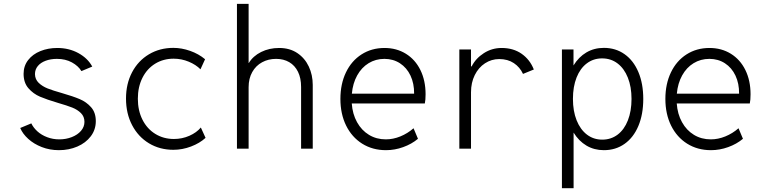

<svg xmlns="http://www.w3.org/2000/svg" viewBox="-20 -772 3978 997"><path d="M85 -107.4 142.6 -131.3Q153.3 -108.9 174.3 -89.8Q195.3 -70.8 224.9 -59.6Q254.4 -48.3 288.1 -48.3Q322.8 -48.3 352.8 -60.1Q382.8 -71.8 400.6 -92.5Q418.5 -113.3 418.5 -139.2Q418.5 -166.5 400.4 -184.6Q382.3 -202.6 355.2 -213.4Q328.1 -224.1 280.8 -237.8Q223.1 -254.9 187.7 -270Q152.3 -285.2 127.4 -314Q102.5 -342.8 102.5 -388.7Q102.5 -429.7 126.2 -460.2Q149.9 -490.7 189.9 -506.8Q230 -522.9 277.3 -522.9Q338.4 -522.9 387.2 -496.1Q436 -469.2 459 -426.3L402.8 -402.8Q386.7 -429.7 353.3 -448Q319.8 -466.3 275.4 -466.3Q243.2 -466.3 217 -456.5Q190.9 -446.8 176.3 -429Q161.6 -411.1 161.6 -387.2Q162.1 -359.9 180.9 -341.8Q199.7 -323.7 227.3 -312.7Q254.9 -301.8 301.8 -288.6Q359.4 -272 394 -257.3Q428.7 -242.7 453.1 -215.1Q477.5 -187.5 477.5 -143.1Q477.5 -98.6 451.4 -64.2Q425.3 -29.8 381.6 -11Q337.9 7.8 286.1 7.8Q238.3 7.8 197 -8.3Q155.8 -24.4 126.7 -50.8Q97.7 -77.1 85 -107.4Z M634.3 -260.3Q634.3 -336.9 665.8 -396.7Q697.3 -456.5 753.4 -490Q809.6 -523.4 880.4 -523.4Q923.3 -523.4 967.5 -507.8Q1011.7 -492.2 1044.9 -464.4L1021 -412.1Q997.6 -436 960 -451.7Q922.4 -467.3 881.8 -467.3Q828.1 -467.3 785.6 -441.2Q743.2 -415 719.5 -367.7Q695.8 -320.3 695.8 -259.3Q695.8 -198.2 719.7 -150.6Q743.7 -103 786.4 -76.7Q829.1 -50.3 883.3 -50.3Q925.8 -50.3 963.4 -66.9Q1001 -83.5 1022.9 -109.9L1047.4 -56.2Q1017.1 -28.3 971.9 -11.2Q926.8 5.9 880.4 5.9Q809.6 5.9 753.7 -27.8Q697.8 -61.5 666 -122.1Q634.3 -182.6 634.3 -260.3Z M1210.4 -752H1271V-444.8H1272Q1293.9 -481 1335.9 -502Q1377.9 -522.9 1429.7 -522.9Q1484.4 -522.9 1523.7 -496.6Q1563 -470.2 1583.5 -426.5Q1604 -382.8 1604 -331.1V0H1543.5V-320.3Q1543.5 -366.7 1527.3 -399.4Q1511.2 -432.1 1481.9 -449.2Q1452.6 -466.3 1413.6 -466.3Q1373.5 -466.3 1341.1 -448.7Q1308.6 -431.2 1289.8 -397.7Q1271 -364.3 1271 -319.3V0H1210.4Z M1747.6 -258.3Q1747.6 -335.9 1776.4 -396Q1805.2 -456.1 1857.4 -489.5Q1909.7 -522.9 1976.6 -522.9Q2039.1 -522.9 2087.6 -492.9Q2136.2 -462.9 2163.1 -408.2Q2189.9 -353.5 2189.9 -282.7Q2189.9 -252.4 2186 -234.9H1806.6Q1810.5 -179.7 1834 -137.5Q1857.4 -95.2 1896 -71.8Q1934.6 -48.3 1983.4 -48.3Q2021.5 -48.3 2059.1 -63.7Q2096.7 -79.1 2127.4 -106L2150.4 -51.3Q2117.7 -23.9 2073.7 -8.1Q2029.8 7.8 1984.4 7.8Q1914.6 7.8 1860.8 -25.9Q1807.1 -59.6 1777.3 -119.9Q1747.6 -180.2 1747.6 -258.3ZM2130.4 -285.6Q2130.9 -338.4 2111.6 -379.4Q2092.3 -420.4 2056.9 -443.4Q2021.5 -466.3 1976.1 -466.3Q1930.7 -466.3 1894 -443.8Q1857.4 -421.4 1834.7 -380.4Q1812 -339.4 1807.1 -285.6Z M2365.2 -515.1H2425.8V-427.2H2429.2Q2450.2 -468.8 2492.2 -495.8Q2534.2 -522.9 2585 -522.9Q2645.5 -522.9 2688.7 -492.7Q2731.9 -462.4 2752 -411.1L2695.8 -388.2Q2679.7 -423.3 2648.2 -444.3Q2616.7 -465.3 2572.3 -465.3Q2532.2 -465.3 2498.5 -443.4Q2464.8 -421.4 2445.3 -382.1Q2425.8 -342.8 2425.8 -293V0H2365.2Z M2897.9 -515.1H2958V-432.1Q2984.9 -476.1 3025.1 -499.8Q3065.4 -523.4 3115.7 -523.4Q3176.8 -523.4 3223.1 -490.7Q3269.5 -458 3294.9 -397.9Q3320.3 -337.9 3320.3 -258.3Q3320.3 -178.2 3294.9 -117.9Q3269.5 -57.6 3223.1 -24.9Q3176.8 7.8 3115.7 7.8Q3065.4 7.8 3025.4 -15.9Q2985.4 -39.6 2958.5 -83.5V205.1H2897.9ZM3259.3 -258.3Q3259.3 -321.3 3240.2 -368.9Q3221.2 -416.5 3186.8 -442.6Q3152.3 -468.8 3106.4 -468.8Q3061.5 -468.8 3027.1 -442.9Q2992.7 -417 2973.9 -369.4Q2955.1 -321.8 2955.1 -258.3Q2955.1 -195.3 2974.1 -147.5Q2993.2 -99.6 3027.6 -73.2Q3062 -46.9 3107.4 -46.9Q3152.8 -46.9 3187.3 -73Q3221.7 -99.1 3240.5 -147.2Q3259.3 -195.3 3259.3 -258.3Z M3435.1 -258.3Q3435.1 -335.9 3463.9 -396Q3492.7 -456.1 3544.9 -489.5Q3597.2 -522.9 3664.1 -522.9Q3726.6 -522.9 3775.1 -492.9Q3823.7 -462.9 3850.6 -408.2Q3877.4 -353.5 3877.4 -282.7Q3877.4 -252.4 3873.5 -234.9H3494.1Q3498 -179.7 3521.5 -137.5Q3544.9 -95.2 3583.5 -71.8Q3622.1 -48.3 3670.9 -48.3Q3709 -48.3 3746.6 -63.7Q3784.2 -79.1 3814.9 -106L3837.9 -51.3Q3805.2 -23.9 3761.2 -8.1Q3717.3 7.8 3671.9 7.8Q3602.1 7.8 3548.3 -25.9Q3494.6 -59.6 3464.8 -119.9Q3435.1 -180.2 3435.1 -258.3ZM3817.9 -285.6Q3818.4 -338.4 3799.1 -379.4Q3779.8 -420.4 3744.4 -443.4Q3709 -466.3 3663.6 -466.3Q3618.2 -466.3 3581.5 -443.8Q3544.9 -421.4 3522.2 -380.4Q3499.5 -339.4 3494.6 -285.6Z"/></svg>

Font: Reddit Mono Light
Style: Regular
Weight: 300
Monospace: yes
Designer: Stephen Hutchings
Foundry: Reddit
Version: Version 1.011